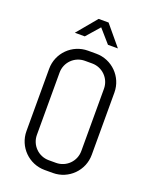

<svg xmlns="http://www.w3.org/2000/svg" viewBox="-165 -990 864 1089"><g transform="rotate(20 267.0 -445.0)"><path d="M464 -162V-538C464 -633 387 -710 292 -710H242C147 -710 70 -633 70 -538V-162C70 -67 147 10 242 10H292C387 10 464 -67 464 -162ZM401 -162C401 -100 351 -50 289 -50H245C183 -50 133 -100 133 -162V-538C133 -600 183 -650 245 -650H289C351 -650 401 -600 401 -538ZM297 -900H237L137 -780H197L267 -860L337 -780H397Z"/></g></svg>

Font: Abel
Style: Regular
Weight: 400
Designer: Matthew Desmond
Foundry: Matthew Desmond
Version: Version 1.002